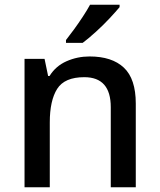

<svg xmlns="http://www.w3.org/2000/svg" viewBox="-20 -786 670 806"><path d="M356 -549Q450 -549 500 -502Q550 -455 550 -351V0H445V-336Q445 -462 334 -462Q251 -462 220 -413Q189 -364 189 -272V0H83V-539H167L182 -467H188Q214 -509 259.5 -529Q305 -549 356 -549ZM482 -756Q467 -738 440 -709Q413 -680 382 -652Q351 -624 327 -606H257V-618Q272 -637 291 -663Q310 -689 328 -716.5Q346 -744 358 -766H482Z"/></svg>

Font: Noto Sans Medium
Style: Regular
Weight: 500
Designer: Monotype Design Team
Foundry: Monotype Imaging Inc.
Version: Version 2.007